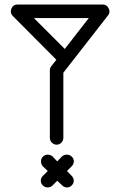

<svg xmlns="http://www.w3.org/2000/svg" viewBox="-20 -786 524 848"><path d="M30.3 -747.6C28.8 -743.2 27.8 -739.3 27.8 -735.4C27.8 -728 30.8 -721.2 37.1 -714.8L229 -522L206.1 -493.2C202.1 -487.8 200.2 -481.4 200.2 -475.1V-176.8C200.2 -161.1 213.9 -147 230 -147C246.1 -147 259.8 -160.6 259.8 -176.8V-464.8L457 -717.8C461.4 -723.1 463.4 -729 463.4 -735.4C463.4 -739.7 462.4 -744.1 460 -749C454.6 -760.3 445.8 -766.1 433.1 -766.1H58.1C44.4 -766.1 35.2 -759.8 30.3 -747.6ZM372.1 -706.1 266.1 -569.8 129.9 -706.1ZM168.9 -8.8C157.2 2.9 157.2 21 168.9 32.7C181.2 44.9 200.2 44.9 211.9 33.2L232.9 12.2L254.9 33.2C267.1 44.9 285.2 44.9 296.9 32.7C309.1 21 308.6 2.9 296.9 -8.8L275.9 -30.8L296.9 -51.8C309.1 -64 309.1 -83 296.9 -94.2C285.2 -106 265.6 -105.5 253.9 -95.2L232.9 -73.2L211.9 -95.2C200.2 -105.5 181.2 -106 169.4 -94.2C158.2 -83 158.7 -63.5 168.9 -51.8L190.9 -30.8Z"/></svg>

Font: Nemoy
Style: Medium
Weight: 500
Designer: BSozoo
Foundry: BSozoo
Version: Version 001.000